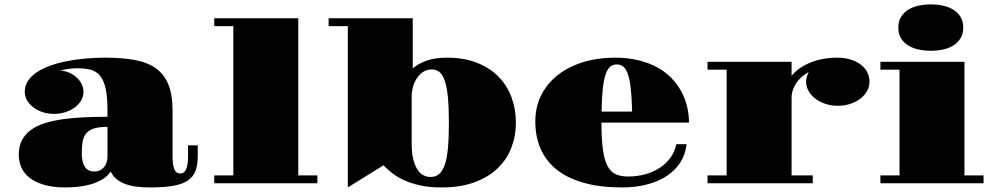

<svg xmlns="http://www.w3.org/2000/svg" viewBox="-20 -820 4446 859"><path d="M64 -127.9Q64 -165.5 78.1 -192.6Q92.3 -219.7 118.2 -238.5Q144 -257.3 180.2 -268.8Q216.3 -280.3 260.5 -286.6Q304.7 -293 355.5 -295.2Q406.2 -297.4 460.9 -297.4V-324.7Q460.9 -387.2 452.4 -424.8Q443.8 -462.4 426.5 -482.4Q409.2 -502.4 383.8 -508.5Q358.4 -514.6 324.7 -514.6Q306.6 -514.6 286.4 -511.7Q266.1 -508.8 250.5 -504.9Q272.9 -502.4 292 -493.7Q311 -484.9 324.7 -471.7Q338.4 -458.5 345.9 -442.4Q353.5 -426.3 353.5 -409.7Q353.5 -389.2 343.3 -371.1Q333 -353 314.9 -339.6Q296.9 -326.2 272.9 -318.4Q249 -310.5 221.7 -310.5Q194.3 -310.5 170.7 -318.4Q147 -326.2 129.2 -339.6Q111.3 -353 101.1 -371.1Q90.8 -389.2 90.8 -409.7Q90.8 -437 105.7 -459Q120.6 -481 146.2 -497.8Q171.9 -514.6 206.8 -526.9Q241.7 -539.1 281.7 -546.9Q321.8 -554.7 365 -558.3Q408.2 -562 451.2 -562Q527.3 -562 583.7 -551.5Q640.1 -541 677.5 -514.4Q714.8 -487.8 733.4 -441.7Q752 -395.5 752 -324.7V-120.1Q752 -83.5 759.5 -63.7Q767.1 -43.9 787.6 -43.9Q797.9 -43.9 804.4 -50.5Q811 -57.1 814.7 -67.9Q818.4 -78.6 819.8 -92.8Q821.3 -106.9 821.3 -121.6V-169.9H864.7V-121.6Q864.7 -82.5 854.7 -55.7Q844.7 -28.8 820.1 -12.2Q795.4 4.4 754.2 11.5Q712.9 18.6 650.4 18.6Q618.7 18.6 591.1 15.1Q563.5 11.7 540.8 3.4Q518.1 -4.9 501.5 -18.6Q484.9 -32.2 475.1 -52.7Q460.4 -30.3 436 -16.4Q411.6 -2.4 383.3 5.4Q355 13.2 326.2 15.9Q297.4 18.6 273.4 18.6Q216.3 18.6 176.3 6.6Q136.2 -5.4 111.3 -25.4Q86.4 -45.4 75.2 -72Q64 -98.6 64 -127.9ZM345.7 -133.3Q345.7 -97.2 358.9 -75Q372.1 -52.7 402.3 -52.7Q427.7 -52.7 444.3 -71Q460.9 -89.4 460.9 -120.1V-252.4Q425.8 -252.4 403.3 -246.1Q380.9 -239.7 367.9 -225.8Q355 -211.9 350.3 -189Q345.7 -166 345.7 -133.3Z M938.5 -35.2H1023.9V-703.1H938.5V-738.3H1314.5V-35.2H1399.9V0H938.5Z M1536.1 -703.1H1450.2V-738.3H1826.7V-514.6Q1851.6 -535.2 1888.4 -548.6Q1925.3 -562 1979.5 -562Q2058.1 -562 2116.2 -538.3Q2174.3 -514.6 2212.4 -474.9Q2250.5 -435.1 2269.3 -382.3Q2288.1 -329.6 2288.1 -271.5Q2288.1 -211.9 2267.8 -159.2Q2247.6 -106.4 2206.3 -66.9Q2165 -27.3 2102.5 -4.4Q2040 18.6 1955.1 18.6Q1902.3 18.6 1861.6 9.8Q1820.8 1 1789.3 -13.2Q1757.8 -27.3 1734.9 -45.2Q1711.9 -63 1695.8 -80.6L1536.1 18.6ZM1821.8 -177.2Q1821.8 -139.2 1828.1 -111.3Q1834.5 -83.5 1845.5 -64.9Q1856.4 -46.4 1871.8 -37.4Q1887.2 -28.3 1905.8 -28.3Q1929.2 -28.3 1944.8 -41.5Q1960.4 -54.7 1970.2 -83.5Q1980 -112.3 1984.1 -158.7Q1988.3 -205.1 1988.3 -271.5Q1988.3 -337.4 1984.1 -382.6Q1980 -427.7 1970.7 -456.1Q1961.4 -484.4 1947 -496.8Q1932.6 -509.3 1911.6 -509.3Q1889.2 -509.3 1872.3 -497.8Q1855.5 -486.3 1844.2 -468.8Q1833 -451.2 1827.4 -430.2Q1821.8 -409.2 1821.8 -390.1Z M2375 -276.9Q2375 -342.3 2401.9 -395Q2428.7 -447.8 2476.3 -484.9Q2523.9 -522 2589.1 -542Q2654.3 -562 2730.5 -562Q2789.1 -562 2836.7 -550.3Q2884.3 -538.6 2921.1 -518.3Q2958 -498 2984.6 -470.2Q3011.2 -442.4 3028.6 -410.2Q3045.9 -377.9 3054.2 -342.5Q3062.5 -307.1 3062.5 -271.5H2670.9Q2670.9 -196.8 2677.5 -149.9Q2684.1 -103 2698.5 -76.4Q2712.9 -49.8 2735.6 -40Q2758.3 -30.3 2790.5 -30.3Q2831.5 -30.3 2867.7 -40.5Q2903.8 -50.8 2932.4 -69.6Q2960.9 -88.4 2980 -115Q2999 -141.6 3005.9 -174.8H3051.8Q3046.9 -129.4 3023.9 -93.5Q3001 -57.6 2963.1 -32.7Q2925.3 -7.8 2874.3 5.4Q2823.2 18.6 2762.7 18.6Q2667.5 18.6 2595 -1.2Q2522.5 -21 2473.6 -58.8Q2424.8 -96.7 2399.9 -151.6Q2375 -206.5 2375 -276.9ZM2808.1 -320.8Q2806.6 -381.8 2802.2 -422.4Q2797.9 -462.9 2789.6 -487.3Q2781.2 -511.7 2769 -521.7Q2756.8 -531.7 2739.7 -531.7Q2722.7 -531.7 2710.2 -521.7Q2697.8 -511.7 2689.5 -487.3Q2681.2 -462.9 2676.8 -422.4Q2672.4 -381.8 2671.4 -320.8Z M3145.5 -35.2H3231V-508.3H3145.5V-543.5H3521.5V-481Q3537.1 -500 3558.6 -514.9Q3580.1 -529.8 3606.2 -540.3Q3632.3 -550.8 3662.4 -556.4Q3692.4 -562 3724.6 -562Q3758.3 -562 3785.2 -553.7Q3812 -545.4 3831.1 -531Q3850.1 -516.6 3860.1 -496.8Q3870.1 -477.1 3870.1 -454.1Q3870.1 -432.1 3859.1 -412.6Q3848.1 -393.1 3828.9 -378.4Q3809.6 -363.8 3783.7 -355.2Q3757.8 -346.7 3728.5 -346.7Q3699.2 -346.7 3673.3 -355.2Q3647.5 -363.8 3628.2 -378.4Q3608.9 -393.1 3597.7 -412.6Q3586.4 -432.1 3586.4 -454.1Q3586.4 -465.3 3589.6 -476.3Q3592.8 -487.3 3598.1 -497.1Q3587.9 -492.2 3574.5 -482.2Q3561 -472.2 3549.3 -457.5Q3537.6 -442.9 3529.5 -423.6Q3521.5 -404.3 3521.5 -381.8V-35.2H3616.2V0H3145.5Z M4144.5 -592.8Q4116.2 -592.8 4089.8 -598.4Q4063.5 -604 4043.5 -616.5Q4023.4 -628.9 4011.2 -648.4Q3999 -668 3999 -696.3Q3999 -724.6 4011.2 -744.4Q4023.4 -764.2 4043.5 -776.6Q4063.5 -789.1 4089.8 -794.7Q4116.2 -800.3 4144.5 -800.3Q4172.4 -800.3 4198.7 -794.7Q4225.1 -789.1 4245.1 -776.6Q4265.1 -764.2 4277.3 -744.6Q4289.6 -725.1 4289.6 -696.8Q4289.6 -668.5 4277.3 -648.7Q4265.1 -628.9 4245.1 -616.5Q4225.1 -604 4198.7 -598.4Q4172.4 -592.8 4144.5 -592.8ZM3918.9 -35.2H4004.4V-508.3H3918.9V-543.5H4294.9V-35.2H4380.4V0H3918.9Z"/></svg>

Font: GravitasOne
Style: Regular
Weight: 400
Designer: Riccardo De Franceschi
Foundry: Sorkin Type Co.
Version: Version 1.001